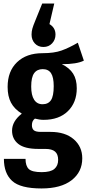

<svg xmlns="http://www.w3.org/2000/svg" viewBox="-20 -844 493 1083"><path d="M453 -502Q414 -482 329 -482Q372 -461 392.5 -428.5Q413 -396 413 -346Q413 -266 363 -217Q313 -168 226 -168Q203 -168 177 -175Q160 -163 160 -138Q160 -119 170.5 -109.5Q181 -100 211 -100H265Q348 -100 396 -58.5Q444 -17 444 49Q444 126 384 172.5Q324 219 214 219Q95 219 48.5 176.5Q2 134 2 52H124Q124 92 142.5 109.5Q161 127 215 127Q265 127 286.5 109Q308 91 308 58Q308 26 290.5 11Q273 -4 236 -4H196Q119 -4 83.5 -32Q48 -60 48 -107Q48 -160 103 -203Q61 -229 42 -265Q23 -301 23 -354Q23 -442 76 -493Q129 -544 220 -544Q285 -544 327 -559Q369 -574 419 -603ZM156 -356Q156 -307 172.5 -281.5Q189 -256 220 -256Q252 -256 267.5 -279Q283 -302 283 -358Q283 -408 268 -431Q253 -454 221 -454Q189 -454 172.5 -431Q156 -408 156 -356ZM158 -649Q158 -666 162.5 -682.5Q167 -699 180 -730L218 -824H286L259 -708Q293 -688 293 -649Q293 -620 274 -599.5Q255 -579 225 -579Q195 -579 176.5 -599Q158 -619 158 -649Z"/></svg>

Font: Fira Sans Compressed SemiBold
Style: Regular
Weight: 600
Width: 1
Designer: bBox Type GmbH & Carrois Corporate GbR & Edenspiekermann AG
Foundry: bBox Type GmbH & Carrois Corporate GbR & Edenspiekermann AG
Version: Version 4.301